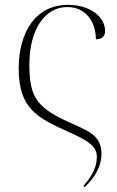

<svg xmlns="http://www.w3.org/2000/svg" viewBox="-20 -563 483 791"><path d="M57 -282C57 -113 135 -77 270 -16C346 18 379 41 379 83C379 126 360 161 324 203L329 208C373 166 398 120 398 72C398 1 355 -19 281 -52C135 -116 101 -157 101 -296C101 -445 167 -534 257 -534C338 -534 375 -467 375 -401C399 -401 413 -413 413 -435C413 -495 350 -543 260 -543C131 -543 58 -437 57 -282Z"/></svg>

Font: Noto Serif Display ExtraLight
Style: Regular
Weight: 200
Designer: Monotype Design Team
Foundry: Monotype Imaging Inc.
Version: Version 2.009